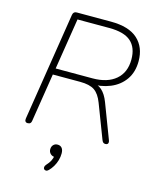

<svg xmlns="http://www.w3.org/2000/svg" viewBox="-137 -798 928 1141"><g transform="rotate(15 327.0 -227.5)"><path d="M79 6Q69 6 64.5 -0.5Q60 -7 62 -19L167 -684Q169 -695 175 -700Q181 -705 191 -705H401Q512 -705 566.5 -655.5Q621 -606 621 -520Q621 -453 588.5 -406.5Q556 -360 500 -337Q444 -314 373 -316V-327H381Q421 -327 447.5 -303Q474 -279 491 -234L571 -24Q575 -15 574.5 -8Q574 -1 569.5 2.5Q565 6 557 6Q549 6 544 2Q539 -2 535 -12L455 -221Q436 -271 406 -291.5Q376 -312 317 -312H149L102 -15Q101 -5 95.5 0.5Q90 6 79 6ZM156 -351H383Q474 -351 525.5 -395Q577 -439 577 -519Q577 -592 535 -629Q493 -666 401 -666H206ZM273 242Q265 250 257.5 250Q250 250 245.5 245.5Q241 241 241.5 233Q242 225 249 217Q265 200 273 184.5Q281 169 284 150L289 159Q271 159 260 148Q249 137 249 121Q249 104 259 93.5Q269 83 285 83Q302 83 311.5 94.5Q321 106 321 128Q321 149 315 170Q309 191 298 209.5Q287 228 273 242Z"/></g></svg>

Font: Nunito ExtraLight ExtraLight
Style: Italic
Weight: 250
Italic angle: -9°
Version: Version 3.602